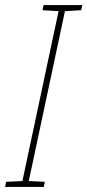

<svg xmlns="http://www.w3.org/2000/svg" viewBox="-36 -734 343 754"><path d="M-16 0 -12 -20 52 -23 194 -690 131 -694 135 -714H287L283 -694L219 -690L77 -23L140 -20L136 0Z"/></svg>

Font: Noto Sans SemiCondensed Thin
Style: Italic
Weight: 100
Width: 4
Italic angle: -12°
Designer: Monotype Design Team
Foundry: Monotype Imaging Inc.
Version: Version 2.013; ttfautohint (v1.8.4.7-5d5b)